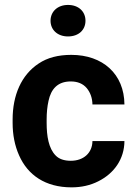

<svg xmlns="http://www.w3.org/2000/svg" viewBox="-20 -765 561 794"><path d="M272.9 -100.1C245.1 -100.1 224.1 -107.4 210 -122.1C181.2 -151.4 172.9 -201.7 172.9 -256.8V-271C172.9 -298.3 175.3 -324.2 180.7 -348.1C190.9 -396 217.8 -428.2 272.5 -428.2C301.3 -428.2 323.2 -418.9 338.9 -400.4C354 -381.8 361.8 -359.4 362.3 -333H494.6C493.7 -459 404.8 -538.1 274.9 -538.1C220.7 -538.1 175.8 -526.4 140.1 -502.4C67.9 -455.1 32.2 -370.6 32.2 -271V-256.8C32.2 -207.5 41 -162.6 59.1 -122.1C94.7 -41.5 167 9.8 275.9 9.8C316.4 9.8 353.5 1.5 386.2 -15.1C452.1 -47.9 494.1 -107.4 494.6 -181.6H362.3C361.8 -132.3 325.2 -100.1 272.9 -100.1ZM189 -679.2C189 -641.6 217.8 -614.3 261.2 -614.3C305.7 -614.3 333.5 -641.6 333.5 -679.2C333.5 -716.8 305.7 -744.6 261.2 -744.6C217.8 -744.6 189 -716.8 189 -679.2Z"/></svg>

Font: Vazirmatn
Style: Bold
Weight: 700
Designer: Saber Rastikerdar
Foundry: Saber Rastikerdar
Version: Version 33.003